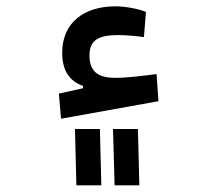

<svg xmlns="http://www.w3.org/2000/svg" viewBox="-20 -357 626 594"><path d="M168.9 10.3 470.2 -43.9 464.4 -127.9C423.3 -122.6 373.5 -116.2 338.4 -116.2C293.9 -116.2 256.8 -127 256.8 -185.5C256.8 -232.4 283.7 -248.5 346.7 -248.5C367.2 -248.5 402.3 -245.6 425.3 -242.2L431.6 -320.3C408.7 -329.1 370.6 -337.4 336.9 -337.4C240.2 -337.4 172.4 -287.1 172.4 -193.8C172.4 -138.7 194.8 -106 236.8 -91.3V-84L162.1 -67.4ZM216.3 216.3H293.5L289.1 42H211.9ZM334.5 216.3H411.1L406.7 42H329.6Z"/></svg>

Font: CaskaydiaCove Nerd Font
Style: Regular
Weight: 400
Designer: Aaron Bell
Foundry: Saja Typeworks
Version: Version 2111.1;Nerd Fonts 2.3.3